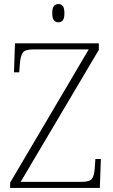

<svg xmlns="http://www.w3.org/2000/svg" viewBox="-20 -928 558 948"><path d="M30 0V-26L418 -684H144Q103 -684 92 -667.5Q81 -651 78 -612L75 -571H49L54 -714H468V-682L82 -30H382Q423 -30 434.5 -46Q446 -62 448 -101L451 -143H478L473 0ZM268 -818Q255 -818 246.5 -827.5Q238 -837 238 -863Q238 -889 246.5 -898.5Q255 -908 268 -908Q282 -908 290 -898.5Q298 -889 298 -863Q298 -837 290 -827.5Q282 -818 268 -818Z"/></svg>

Font: Noto Serif Tamil ExtraLight
Style: Regular
Weight: 200
Designer: Indian Type Foundry, Tom Grace, and the Monotype Design Team
Foundry: Monotype Imaging Inc.
Version: Version 2.004; ttfautohint (v1.8.4.7-5d5b)